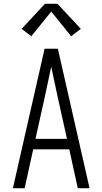

<svg xmlns="http://www.w3.org/2000/svg" viewBox="-20 -992 540 1012"><path d="M48 0 215 -735H285L452 0H390L345 -205H155L110 0ZM333 -260 282 -490Q274 -528 266 -565.5Q258 -603 250 -640Q242 -603 234 -565.5Q226 -528 218 -490L167 -260ZM145 -801 94 -840 217 -972H283L406 -840L355 -801L250 -931Z"/></svg>

Font: Iosevka SS04 Light
Style: Regular
Weight: 300
Monospace: yes
Designer: Belleve Invis
Foundry: Belleve Invis
Version: Version 19.0.0; ttfautohint (v1.8.4)